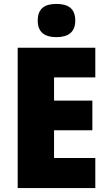

<svg xmlns="http://www.w3.org/2000/svg" viewBox="-20 -957 550 977"><path d="M267 -937C210 -937 172 -916 172 -852C172 -790 211 -768 267 -768C323 -768 363 -790 363 -852C363 -916 324 -937 267 -937ZM465 0V-153H255V-294H450V-445H255V-563H465V-714H70V0Z"/></svg>

Font: Noto Sans Devanagari UI SemiCondensed Black
Style: Regular
Weight: 900
Width: 4
Designer: Jelle Bosma - Monotype Design Team
Foundry: Monotype Imaging Inc.
Version: Version 2.004